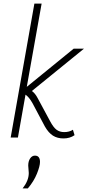

<svg xmlns="http://www.w3.org/2000/svg" viewBox="-20 -760 484 1061"><path d="M39 0 170 -740H210L128 -280L387 -491H444L156 -257Q174 -245 188 -218L257 -90Q275 -56 292.5 -43Q310 -30 335 -30Q363 -30 383 -43L392 -13Q366 5 331 5Q297 5 272.5 -10.5Q248 -26 228 -61L160 -189Q141 -223 121 -237L79 0ZM105 281Q121 261 130 239.5Q139 218 139 196Q139 185 137.5 175Q136 165 136 155Q136 131 146.5 115.5Q157 100 173 100Q201 100 201 135Q201 158 184 200Q167 242 134 281Z"/></svg>

Font: Livvic ExtraLight
Style: Italic
Weight: 275
Italic angle: -10°
Designer: Jacques Le Bailly, Baron von Fonthausen
Version: Version 1.001; ttfautohint (v1.8.2)